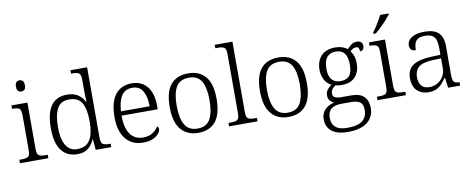

<svg xmlns="http://www.w3.org/2000/svg" viewBox="-79 -1144 4334 1762"><g transform="rotate(-10 2088.0 -263.0)"><path d="M155 -646Q137 -646 125 -657Q113 -668 113 -698Q113 -728 125 -739Q137 -750 155 -750Q172 -750 184 -739Q196 -728 196 -698Q196 -668 184 -657Q172 -646 155 -646ZM27 0V-32H47Q90 -32 108.5 -43Q127 -54 127 -102V-431Q127 -481 108.5 -492.5Q90 -504 52 -504H42V-536H191V-105Q191 -72 199 -56.5Q207 -41 224.5 -36.5Q242 -32 271 -32H292V0Z M563 10Q467 10 414.5 -58.5Q362 -127 362 -267Q362 -545 560 -545Q621 -545 661 -519Q701 -493 722 -450H727Q725 -476 724 -505Q723 -534 723 -557V-655Q723 -705 704.5 -716.5Q686 -728 648 -728H632V-760H787V-103Q787 -55 805.5 -43.5Q824 -32 867 -32H878V0H733L725 -100H722Q700 -51 663 -20.5Q626 10 563 10ZM570 -36Q653 -37 688.5 -96Q724 -155 724 -266Q724 -380 691 -439Q658 -498 570 -498Q494 -498 461 -438Q428 -378 428 -265Q428 -152 464.5 -93.5Q501 -35 570 -36Z M1173 10Q1072 10 1013.5 -61.5Q955 -133 955 -263Q955 -404 1009.5 -474Q1064 -544 1164 -544Q1254 -544 1306 -481Q1358 -418 1358 -299V-268H1021Q1022 -149 1064.5 -92.5Q1107 -36 1182 -36Q1236 -36 1271.5 -59Q1307 -82 1325 -114Q1331 -111 1335 -104Q1339 -97 1339 -87Q1339 -69 1321 -46Q1303 -23 1266 -6.5Q1229 10 1173 10ZM1290 -308Q1290 -396 1259.5 -449.5Q1229 -503 1162 -503Q1094 -503 1061 -451.5Q1028 -400 1023 -308Z M1687 10Q1586 10 1528 -58.5Q1470 -127 1470 -268Q1470 -408 1525.5 -476Q1581 -544 1691 -544Q1793 -544 1850 -477Q1907 -410 1907 -268Q1907 -127 1851 -58.5Q1795 10 1687 10ZM1688 -30Q1773 -30 1807 -92.5Q1841 -155 1841 -268Q1841 -387 1805.5 -445.5Q1770 -504 1690 -504Q1606 -504 1570.5 -445Q1535 -386 1535 -268Q1535 -153 1571 -91.5Q1607 -30 1688 -30Z M1976 0V-32H1997Q2026 -32 2043.5 -36.5Q2061 -41 2069 -56.5Q2077 -72 2077 -105V-655Q2077 -705 2058.5 -716.5Q2040 -728 2002 -728H1976V-760H2141V-105Q2141 -72 2149 -56.5Q2157 -41 2174.5 -36.5Q2192 -32 2220 -32H2241V0Z M2528 10Q2427 10 2369 -58.5Q2311 -127 2311 -268Q2311 -408 2366.5 -476Q2422 -544 2532 -544Q2634 -544 2691 -477Q2748 -410 2748 -268Q2748 -127 2692 -58.5Q2636 10 2528 10ZM2529 -30Q2614 -30 2648 -92.5Q2682 -155 2682 -268Q2682 -387 2646.5 -445.5Q2611 -504 2531 -504Q2447 -504 2411.5 -445Q2376 -386 2376 -268Q2376 -153 2412 -91.5Q2448 -30 2529 -30Z M3041 240Q2942 240 2892 199.5Q2842 159 2842 88Q2842 48 2859.5 20Q2877 -8 2905 -25Q2933 -42 2964 -47Q2943 -55 2926.5 -73.5Q2910 -92 2910 -123Q2910 -153 2927 -175.5Q2944 -198 2968 -213Q2925 -233 2904 -275.5Q2883 -318 2883 -366Q2883 -446 2928 -495Q2973 -544 3060 -544Q3096 -544 3126 -533.5Q3156 -523 3172 -508Q3185 -524 3209 -543Q3233 -562 3264 -562Q3292 -562 3305 -548Q3318 -534 3318 -514Q3318 -495 3308.5 -482Q3299 -469 3279 -469Q3279 -488 3272.5 -500Q3266 -512 3249 -512Q3232 -512 3219.5 -504.5Q3207 -497 3193 -485Q3209 -465 3219.5 -435Q3230 -405 3230 -364Q3230 -289 3187.5 -241.5Q3145 -194 3060 -194Q3048 -194 3029.5 -196Q3011 -198 3002 -201Q2984 -190 2971 -173Q2958 -156 2958 -130Q2958 -106 2977.5 -95.5Q2997 -85 3037 -85H3130Q3211 -85 3248.5 -46.5Q3286 -8 3286 58Q3286 141 3225.5 190.5Q3165 240 3041 240ZM3057 -231Q3112 -231 3139 -262Q3166 -293 3166 -365Q3166 -438 3139 -472Q3112 -506 3057 -506Q3004 -506 2975.5 -471.5Q2947 -437 2947 -364Q2947 -295 2976 -263Q3005 -231 3057 -231ZM3044 202Q3145 202 3186.5 166Q3228 130 3228 68Q3228 14 3200 -5.5Q3172 -25 3119 -25H3024Q2990 -25 2961.5 -15Q2933 -5 2916 19Q2899 43 2899 85Q2899 117 2912 143.5Q2925 170 2956.5 186Q2988 202 3044 202Z M3359 0V-32H3379Q3422 -32 3440.5 -43Q3459 -54 3459 -102V-433Q3459 -481 3440.5 -492.5Q3422 -504 3384 -504H3374V-536H3523V-105Q3523 -72 3531 -56.5Q3539 -41 3556.5 -36.5Q3574 -32 3604 -32H3624V0ZM3428 -619Q3443 -638 3460 -664Q3477 -690 3492.5 -717Q3508 -744 3519 -766H3597V-756Q3584 -739 3558 -710Q3532 -681 3502.5 -652.5Q3473 -624 3450 -606H3428Z M3835 10Q3772 10 3729.5 -28.5Q3687 -67 3687 -148Q3687 -227 3743.5 -265Q3800 -303 3917 -307L4000 -310V-372Q4000 -411 3992.5 -441Q3985 -471 3961.5 -488.5Q3938 -506 3890 -506Q3847 -506 3824 -491.5Q3801 -477 3793 -451Q3785 -425 3785 -391Q3757 -391 3743 -403.5Q3729 -416 3729 -446Q3729 -488 3771 -516Q3813 -544 3892 -544Q3982 -544 4023 -503.5Q4064 -463 4064 -379V-112Q4064 -64 4076 -48Q4088 -32 4125 -32H4129V0H4017L4005 -94H4000Q3983 -69 3962 -45Q3941 -21 3910.5 -5.5Q3880 10 3835 10ZM3850 -35Q3894 -35 3928 -56Q3962 -77 3981 -110Q4000 -143 4000 -181V-277L3926 -274Q3827 -270 3789.5 -237Q3752 -204 3752 -145Q3752 -96 3775.5 -65.5Q3799 -35 3850 -35Z"/></g></svg>

Font: Noto Serif Myanmar Light
Style: Regular
Weight: 300
Designer: Ben Mitchell and the Monotype Design Team
Foundry: Monotype Imaging Inc.
Version: Version 2.106; ttfautohint (v1.8.4.7-5d5b)